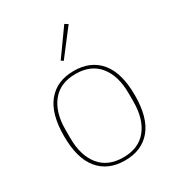

<svg xmlns="http://www.w3.org/2000/svg" viewBox="-182 -862 904 985"><g transform="rotate(-30 270.0 -369.5)"><path d="M270 -6Q361 -6 409 -65.5Q457 -125 457 -228V-278Q457 -381 409 -440.5Q361 -500 270 -500Q179 -500 131 -440.5Q83 -381 83 -278V-228Q83 -125 131 -65.5Q179 -6 270 -6ZM270 12Q170 12 115 -54.5Q60 -121 60 -253Q60 -385 115 -451.5Q170 -518 270 -518Q370 -518 425 -451.5Q480 -385 480 -253Q480 -121 425 -54.5Q370 12 270 12ZM239 -597 349 -751 368 -739 252 -588Z"/></g></svg>

Font: IBM Plex Serif Thin
Style: Regular
Weight: 100
Designer: Mike Abbink, Paul van der Laan, Pieter van Rosmalen
Foundry: Bold Monday
Version: Version 3.001